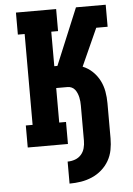

<svg xmlns="http://www.w3.org/2000/svg" viewBox="-62 -781 724 1042"><g transform="rotate(-5 300.0 -260.0)"><path d="M274 215V95Q295 95 314.5 88Q334 81 347.5 66Q361 51 366.5 31Q372 11 372 -10V-202Q372 -213 371 -224.5Q370 -236 367.5 -247Q365 -258 360.5 -269Q356 -280 349 -289Q342 -298 331.5 -303Q321 -308 309 -308H247V-120H284V0H65V-120H102V-615H65V-735H284V-615H247V-427H264L392 -735H554V-615H492L400 -411Q430 -399 453.5 -376.5Q477 -354 491.5 -325.5Q506 -297 511.5 -265.5Q517 -234 517 -202V-10Q517 22 511 53Q505 84 489.5 111Q474 138 450 159Q426 180 397 192.5Q368 205 337 210Q306 215 274 215Z"/></g></svg>

Font: Iosevka Etoile Heavy
Style: Regular
Weight: 900
Designer: Belleve Invis
Foundry: Belleve Invis
Version: Version 22.1.2; ttfautohint (v1.8.4)